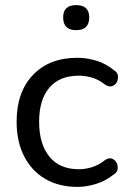

<svg xmlns="http://www.w3.org/2000/svg" viewBox="-20 -722 504 751"><path d="M283 9Q210 9 156.5 -22.5Q103 -54 74 -111.5Q45 -169 45 -246Q45 -362 109 -429Q173 -496 283 -496Q318 -496 355.5 -485Q393 -474 425 -448Q439 -440 441 -426.5Q443 -413 437 -401Q431 -389 418.5 -385Q406 -381 391 -391Q366 -411 339.5 -418.5Q313 -426 289 -426Q213 -426 173 -379Q133 -332 133 -246Q133 -159 173 -109.5Q213 -60 289 -60Q313 -60 339.5 -68Q366 -76 391 -96Q406 -106 418 -101.5Q430 -97 436 -85.5Q442 -74 440 -60.5Q438 -47 424 -39Q393 -14 355.5 -2.5Q318 9 283 9ZM278 -604Q227 -604 227 -654Q227 -702 278 -702Q329 -702 329 -654Q329 -604 278 -604Z"/></svg>

Font: Chiron GoRound TC N
Style: Regular
Weight: 350
Designer: Ryoko NISHIZUKA 西塚涼子 (kana, bopomofo & ideographs); Paul D. Hunt (Latin, Greek & Cyrillic); Sandoll Communications 산돌커뮤니
Foundry: Adobe
Version: Version 1.000;hotconv 1.1.1;makeotfexe 2.6.0